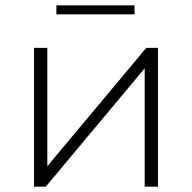

<svg xmlns="http://www.w3.org/2000/svg" viewBox="-20 -702 722 722"><path d="M108 0V-522H158V-77L530 -522H574V0H524V-445L152 0ZM192 -648V-682H486V-648Z"/></svg>

Font: Montserrat Z Light
Style: Regular
Weight: 300
Designer: Julieta Ulanovsky
Foundry: Julieta Ulanovsky
Version: Version 8.000